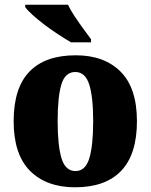

<svg xmlns="http://www.w3.org/2000/svg" viewBox="-20 -786 641 816"><path d="M299 10Q177 10 107.5 -60Q38 -130 38 -271Q38 -412 105 -481.5Q172 -551 302 -551Q423 -551 492.5 -481.5Q562 -412 562 -271Q562 -130 495 -60Q428 10 299 10ZM301 -59Q343 -59 359.5 -113Q376 -167 376 -271Q376 -375 359 -427.5Q342 -480 300 -480Q257 -480 241 -427.5Q225 -375 225 -271Q225 -167 241.5 -113Q258 -59 301 -59ZM282 -606Q258 -620 228 -639.5Q198 -659 169 -681Q140 -703 118 -723Q96 -743 87 -756V-766H269Q279 -744 297 -717Q315 -690 334 -664Q353 -638 367 -619V-606Z"/></svg>

Font: Noto Serif Hebrew SemiCondensed Black
Style: Regular
Weight: 900
Width: 4
Designer: Monotype Design Team
Foundry: Monotype Imaging Inc.
Version: Version 2.004; ttfautohint (v1.8.4.7-5d5b)